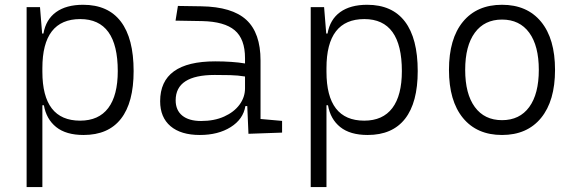

<svg xmlns="http://www.w3.org/2000/svg" viewBox="-20 -547 2384 792"><path d="M89.8 224.6V-517.6H145L153.8 -408.7H159.2Q169.4 -466.8 211.4 -497.1Q253.4 -527.3 322.8 -527.3Q425.8 -527.3 478.5 -458Q531.2 -388.7 531.2 -253.9Q531.2 -124 479 -57.1Q426.8 9.8 324.7 9.8Q252.4 9.8 211.7 -22.9Q170.9 -55.7 161.1 -112.8H154.8V224.6ZM154.8 -251Q154.8 -49.3 310.5 -49.3Q387.2 -49.3 426.5 -101.3Q465.8 -153.3 465.8 -253.9Q465.8 -468.3 311 -468.3Q154.8 -468.3 154.8 -266.1Z M1004.9 4.9 1000 -109.4H992.2Q983.4 -55.2 931.6 -22.7Q879.9 9.8 804.2 9.8Q726.1 9.8 683.3 -26.6Q640.6 -63 640.6 -129.4Q640.6 -293.9 867.7 -293.9Q902.3 -293.9 933.8 -291.7Q965.3 -289.6 990.7 -285.2V-307.1Q990.7 -386.2 948.2 -422.1Q905.8 -458 814 -460L704.1 -461.9L713.9 -522.5L810.5 -521Q937.5 -519 996.1 -465.1Q1054.7 -411.1 1054.7 -297.4V-56.2L1143.6 -48.3V0ZM990.7 -231.4Q961.9 -236.3 929 -237.1Q896 -237.8 865.7 -237.8Q704.6 -237.8 704.6 -133.3Q704.6 -92.3 731.9 -70.1Q759.3 -47.9 809.6 -47.9Q863.8 -47.9 904.5 -66.2Q945.3 -84.5 968 -115.2Q990.7 -146 990.7 -182.6Z M1261.7 224.6V-517.6H1316.9L1325.7 -408.7H1331.1Q1341.3 -466.8 1383.3 -497.1Q1425.3 -527.3 1494.6 -527.3Q1597.7 -527.3 1650.4 -458Q1703.1 -388.7 1703.1 -253.9Q1703.1 -124 1650.9 -57.1Q1598.6 9.8 1496.6 9.8Q1424.3 9.8 1383.5 -22.9Q1342.8 -55.7 1333 -112.8H1326.7V224.6ZM1326.7 -251Q1326.7 -49.3 1482.4 -49.3Q1559.1 -49.3 1598.4 -101.3Q1637.7 -153.3 1637.7 -253.9Q1637.7 -468.3 1482.9 -468.3Q1326.7 -468.3 1326.7 -266.1Z M2050.8 9.8Q1947.3 9.8 1889.6 -60.5Q1832 -130.9 1832 -258.8Q1832 -387.2 1889.6 -457.3Q1947.3 -527.3 2050.8 -527.3Q2154.3 -527.3 2211.9 -457.3Q2269.5 -387.2 2269.5 -258.8Q2269.5 -130.9 2211.9 -60.5Q2154.3 9.8 2050.8 9.8ZM2050.8 -51.3Q2123.5 -51.3 2163.1 -105.5Q2202.6 -159.7 2202.6 -258.8Q2202.6 -357.9 2163.1 -412.1Q2123.5 -466.3 2050.8 -466.3Q1978.5 -466.3 1938.7 -412.1Q1898.9 -357.9 1898.9 -258.8Q1898.9 -159.7 1938.7 -105.5Q1978.5 -51.3 2050.8 -51.3Z"/></svg>

Font: Cascadia Code NF Light
Style: Regular
Weight: 300
Monospace: yes
Designer: Aaron Bell
Foundry: Saja Typeworks
Version: Version 2404.023; ttfautohint (v1.8.4)